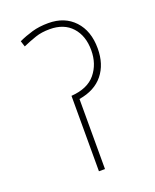

<svg xmlns="http://www.w3.org/2000/svg" viewBox="-122 -703 624 775"><g transform="rotate(-20 189.5 -316.0)"><path d="M180 -632Q250 -632 291.5 -587.5Q333 -543 333 -468Q333 -400 297.5 -356Q262 -312 194 -301V0H168V-324Q239 -329 272.5 -370Q306 -411 306 -470Q306 -532 272 -569.5Q238 -607 177 -607Q142 -607 115.5 -598Q89 -589 59 -576L51 -601Q79 -614 110 -623Q141 -632 180 -632Z"/></g></svg>

Font: Noto Sans SemiCondensed Thin
Style: Italic
Weight: 100
Width: 4
Italic angle: -12°
Designer: Monotype Design Team
Foundry: Monotype Imaging Inc.
Version: Version 2.013; ttfautohint (v1.8.4.7-5d5b)